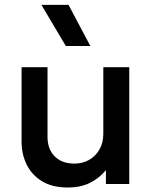

<svg xmlns="http://www.w3.org/2000/svg" viewBox="-20 -780 644 814"><path d="M267.5 15Q201 15 157.8 -11.8Q114.5 -38.5 93 -82.5Q71.5 -126.5 71.5 -178.5V-495H181.5V-199Q181.5 -148 211.8 -117.2Q242 -86.5 295.5 -86.5Q330.5 -86.5 358 -102.2Q385.5 -118 401.8 -146.5Q418 -175 418 -212.5V-495H528V0H429V-58.5Q400 -23.5 360.2 -4.2Q320.5 15 267.5 15ZM259 -585 155.5 -759.5H270.5L363 -585Z"/></svg>

Font: Geologica Thin Cursive
Style: Regular
Weight: 400
Version: Version 1.010;gftools[0.9.28]